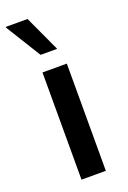

<svg xmlns="http://www.w3.org/2000/svg" viewBox="-154 -809 573 860"><g transform="rotate(-20 132.5 -379.5)"><path d="M78 0V-511H194V0ZM97 -588 -7 -756 -6 -759H97L176 -588Z"/></g></svg>

Font: Chivo Medium
Style: Regular
Weight: 500
Designer: Hector Gatti
Foundry: Omnibus-Type
Version: Version 2.002